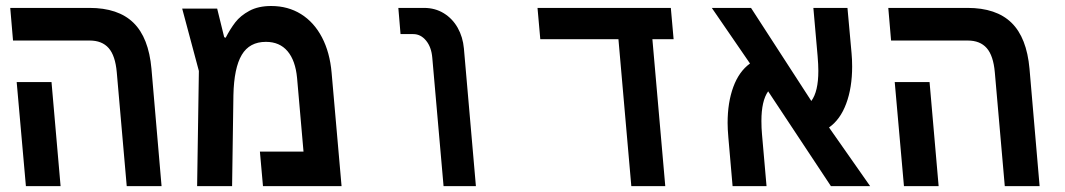

<svg xmlns="http://www.w3.org/2000/svg" viewBox="-20 -636 3640 656"><path d="M286.5 -497.5H24.5L15 -609H285.5Q384 -609 436 -558.2Q488 -507.5 497.5 -401L532 0H413L379 -388.5Q374 -446 351.2 -471.8Q328.5 -497.5 286.5 -497.5ZM37 -355.5H156L187 0H68.5Z M1113 -387.5 1147 0H878.5L868 -118H1017L995 -369.5Q989.5 -429 962.5 -461Q935.5 -493 888.5 -493Q832.5 -493 806 -448.5Q779.5 -404 777.5 -311L773 0H653.5L659.5 -393.5L602.5 -606.5H722L746 -509L751 -507Q766.5 -537 784 -559.8Q801.5 -582.5 832 -599Q862.5 -615.5 906.5 -615.5Q964 -615.5 1008.5 -587.8Q1053 -560 1080 -508.5Q1107 -457 1113 -387.5Z M1392 -519.5H1348.5L1341 -609H1428.5Q1466.5 -609 1496.2 -590.8Q1526 -572.5 1543.8 -541Q1561.5 -509.5 1565 -470.5L1606 0H1495.5L1457 -438.5Q1454 -475 1435.8 -497.2Q1417.5 -519.5 1392 -519.5Z M2093 -502H1826L1816.5 -609H2272L2281.5 -502H2209L2253 0H2137Z M2581.5 -222.5Q2581.5 -198.5 2583.5 -177L2599 0H2483L2468.5 -167Q2466 -195.5 2466 -216Q2466 -286 2485.5 -339Q2505 -392 2542.5 -419L2412 -609H2546L2752 -291Q2776 -323 2776 -394Q2776 -414.5 2773.5 -444.5L2759 -609H2875.5L2889.5 -454Q2891.5 -433.5 2891.5 -408.5Q2891.5 -336.5 2871.2 -282Q2851 -227.5 2812.5 -200.5L2953 0H2819L2604.5 -324Q2581.5 -291.5 2581.5 -222.5Z M3286.5 -497.5H3024.5L3015 -609H3285.5Q3384 -609 3436 -558.2Q3488 -507.5 3497.5 -401L3532 0H3413L3379 -388.5Q3374 -446 3351.2 -471.8Q3328.5 -497.5 3286.5 -497.5ZM3037 -355.5H3156L3187 0H3068.5Z"/></svg>

Font: JuliaMono SemiBold
Style: Italic
Weight: 600
Italic angle: -9°
Monospace: yes
Designer: cormullion
Foundry: corm
Version: Version 0.056; ttfautohint (v1.8.4)